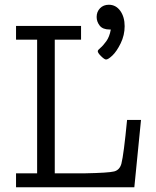

<svg xmlns="http://www.w3.org/2000/svg" viewBox="-20 -793 659 813"><path d="M47.9 0V-59.1H137.2V-625H47.9V-683.1H323.2V-625H211.9V-59.1H339.8Q439.9 -61 463.4 -67.1Q486.8 -73.2 494.1 -100.1Q503.9 -138.2 518.1 -285.2H577.1L548.8 0ZM389.2 -721.2Q389.2 -743.2 403.6 -758.1Q418 -772.9 440.9 -772.9Q470.7 -772.9 489.3 -747.1Q507.8 -721.2 507.8 -682.1Q507.8 -644 491 -609.6Q474.1 -575.2 456.1 -558.1Q438 -541 429.2 -541Q422.4 -541 408.2 -554.9Q394 -568.8 394 -576.2Q394 -581.1 405 -590.1Q416 -599.1 429.9 -618.2Q443.8 -637.2 449.2 -668H444.8Q415 -668 402.1 -684.6Q389.2 -701.2 389.2 -721.2Z"/></svg>

Font: CMU Concrete
Style: Roman
Weight: 500
Version: Version 0.7.0